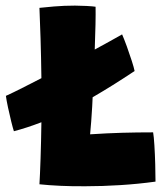

<svg xmlns="http://www.w3.org/2000/svg" viewBox="-20 -670 600 684"><path d="M120.5 -13.5Q122.5 -46 124.5 -105Q126.5 -164 127.5 -234.5Q101.5 -224.5 77 -216.5Q52.5 -208.5 29.5 -202.5Q26 -213 20 -237.2Q14 -261.5 8.5 -287.2Q3 -313 1 -328.5Q26.5 -340 59 -356.5Q91.5 -373 127.5 -391.5Q126.5 -466 124.5 -532.5Q122.5 -599 120.5 -642Q137 -644 172.8 -647Q208.5 -650 247 -650Q264.5 -650 288 -648.8Q311.5 -647.5 320.5 -646Q321 -622.5 320.2 -582.8Q319.5 -543 317.5 -493.5Q376.5 -525.5 415 -547.5Q422 -531.5 431.8 -504.8Q441.5 -478 449.5 -453Q457.5 -428 459.5 -417Q419 -390 381.8 -366.8Q344.5 -343.5 310 -323.5Q309.5 -307.5 308.5 -291.5Q307 -265 305 -238.2Q303 -211.5 301 -191.5Q362 -195.5 415 -197Q468 -198.5 525.5 -198.5Q528 -184.5 530 -152.8Q532 -121 533 -85.2Q534 -49.5 534 -23Q472.5 -14.5 408.2 -10.5Q344 -6.5 286 -6.5Q239 -6 196 -8Q153 -10 120.5 -13.5Z"/></svg>

Font: Grandstander ExtraBold
Style: Regular
Weight: 800
Designer: Tyler Finck
Foundry: Etcetera Type Co
Version: Version 1.200; ttfautohint (v1.8.3)